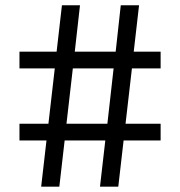

<svg xmlns="http://www.w3.org/2000/svg" viewBox="-20 -702 677 722"><path d="M134.8 0 154.8 -173.8H53.2V-236.8H162.1L186 -444.8H53.2V-507.8H192.9L212.9 -682.1H280.8L261.2 -507.8H415L434.1 -682.1H502.9L482.9 -507.8H584V-444.8H476.1L452.1 -236.8H584V-173.8H444.8L424.8 0H356L376 -173.8H223.1L203.1 0ZM230 -236.8H383.8L407.2 -444.8H253.9Z"/></svg>

Font: Montagu Slab 144pt Medium
Style: Regular
Weight: 500
Designer: Florian Karsten
Foundry: Florian Karsten
Version: Version 1.000